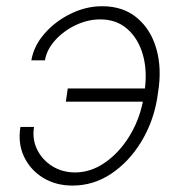

<svg xmlns="http://www.w3.org/2000/svg" viewBox="-20 -571 573 601"><path d="M293.7 -510.3Q255 -510.3 217.3 -492.5Q179.7 -474.8 153.1 -445.5Q126.4 -416.2 120.7 -382.1H78.1Q85.9 -427.9 119.9 -466.4Q153.8 -505 201.7 -528.2Q249.6 -551.5 299.7 -551.5Q366.1 -551.5 409.4 -514.7Q452.8 -478 469.8 -416.9Q486.9 -355.8 474.8 -282.3L471.9 -262.4Q459.5 -188.6 421.7 -126.6Q383.9 -64.6 328.3 -27.3Q272.7 9.9 207 9.9Q154.5 9.9 114.5 -14.7Q74.6 -39.4 55 -81.1Q35.5 -122.9 44 -173.7H86.6Q80.3 -136 95.9 -103.7Q111.5 -71.4 142.6 -51.5Q173.7 -31.6 214.1 -31.2Q264.2 -31.2 308.2 -61.8Q352.3 -92.3 383.7 -142.6Q415.1 -192.8 427.2 -252.8H186.1L192.1 -294H433.6Q441.1 -353 426.5 -402.2Q411.9 -451.3 378 -480.8Q344.1 -510.3 293.7 -510.3Z"/></svg>

Font: Inter Extra Light  BETA
Style: Italic
Weight: 200
Italic angle: 9.39999°
Designer: Rasmus Andersson
Foundry: rsms
Version: Version 3.011;git-f93a4a705